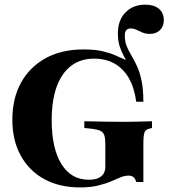

<svg xmlns="http://www.w3.org/2000/svg" viewBox="-20 -795 725 826"><path d="M324.2 11.3Q235.5 11.3 170.2 -24.6Q104.8 -60.5 69 -125.8Q33.1 -191.1 33.1 -279.8Q33.1 -371.8 70.6 -439.5Q108.1 -507.3 176.6 -544.8Q245.2 -582.3 337.9 -582.3Q388.7 -582.3 421.4 -574.6Q454 -566.9 477 -556.5Q500 -546 518.1 -538.3Q536.3 -530.6 556.5 -530.6Q575 -492.7 584.3 -449.6Q593.5 -406.5 596.8 -357.3H566.1Q558.1 -417.7 534.3 -458.9Q510.5 -500 473 -521.4Q435.5 -542.7 384.7 -542.7Q326.6 -542.7 285.9 -511.7Q245.2 -480.6 223.8 -421.8Q202.4 -362.9 202.4 -277.4Q202.4 -156.5 244.4 -89.1Q286.3 -21.8 361.3 -21.8Q385.5 -21.8 401.2 -28.2Q416.9 -34.7 425 -47.2Q433.1 -59.7 433.1 -77.4V-175Q433.1 -200 428.6 -213.3Q424.2 -226.6 411.7 -232.3Q399.2 -237.9 375 -241.1L342.7 -244.4V-273.4Q361.3 -273.4 387.9 -272.6Q414.5 -271.8 444.8 -271.4Q475 -271 502.4 -271H514.5H525.8Q547.6 -271 577.4 -271.8Q607.3 -272.6 633.9 -273.4V-244.4L627.4 -242.7Q607.3 -239.5 602 -226.6Q596.8 -213.7 596.8 -175V-12.1H566.1Q562.1 -26.6 554 -33.1Q546 -39.5 533.1 -39.5Q516.1 -39.5 498 -31.9Q479.8 -24.2 456 -14.1Q432.3 -4 400.4 3.6Q368.5 11.3 324.2 11.3ZM567.7 -357.3Q567.7 -408.1 559.7 -442.7Q551.6 -477.4 539.5 -502.4Q527.4 -527.4 515.3 -548.8Q503.2 -570.2 495.2 -594.4Q487.1 -618.5 487.1 -652.4Q487.1 -708.1 519.8 -741.5Q552.4 -775 604.8 -775Q641.9 -775 663.3 -757.7Q684.7 -740.3 684.7 -708.1Q684.7 -681.5 668.1 -665.3Q651.6 -649.2 625 -649.2Q607.3 -649.2 593.5 -654.8Q579.8 -660.5 567.7 -666.5Q555.6 -672.6 541.9 -672.6Q516.9 -672.6 516.9 -641.9Q516.9 -616.1 525 -596.4Q533.1 -576.6 544.8 -557.3Q556.5 -537.9 568.5 -512.5Q580.6 -487.1 588.7 -449.6Q596.8 -412.1 596.8 -357.3Z"/></svg>

Font: Playfair 5pt SemiExpanded Light Black
Style: Regular
Weight: 900
Version: Version 2.203